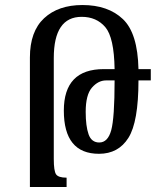

<svg xmlns="http://www.w3.org/2000/svg" viewBox="-20 -744 628 764"><path d="M245 0H99V-515Q99 -619 155.5 -671.5Q212 -724 308 -724Q410 -724 469 -668Q528 -612 531 -469H580V-424H531Q531 -259 491 -195.5Q451 -132 374 -132Q234 -132 234 -304Q234 -469 393 -469H436Q434 -595 399 -636Q364 -677 305 -677Q194 -677 194 -513V-111Q194 -64 203 -50.5Q212 -37 245 -37ZM436 -424H402Q371 -424 346 -395.5Q321 -367 321 -299Q321 -242 332.5 -209.5Q344 -177 375 -177Q409 -177 422.5 -225.5Q436 -274 436 -424Z"/></svg>

Font: Noto Serif Armenian Condensed Regular
Style: Regular
Weight: 400
Width: 3
Designer: Monotype Design Team
Foundry: Monotype Imaging Inc.
Version: Version 1.900